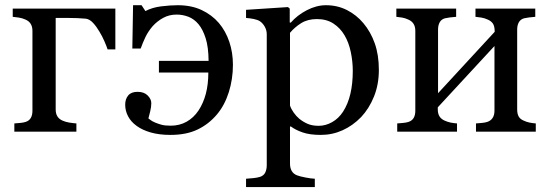

<svg xmlns="http://www.w3.org/2000/svg" viewBox="-20 -515 2150 751"><path d="M278.8 0H36.1V-32.2Q47.4 -33.2 59.3 -34.2Q71.3 -35.2 80.1 -38.1Q93.8 -42.5 100.3 -53.5Q106.9 -64.5 106.9 -82V-394.5Q106.9 -410.6 100.1 -421.6Q93.3 -432.6 79.6 -438.5Q66.9 -444.3 53.2 -446.3Q39.6 -448.2 29.8 -449.2V-481.4H431.2V-321.8H400.9Q397.5 -332.5 388.7 -353Q379.9 -373.5 368.7 -391.6Q357.4 -411.1 344 -425.5Q330.6 -439.9 315.9 -441.9Q302.2 -443.4 282.7 -444.1Q263.2 -444.8 249.5 -444.8H197.8V-86.9Q197.8 -70.3 204.6 -59.6Q211.4 -48.8 225.1 -43Q235.8 -38.1 250.7 -35.6Q265.6 -33.2 278.8 -32.2Z M891.1 -261.7Q891.1 -205.6 875 -154.5Q858.9 -103.5 828.6 -67.4Q795.9 -28.8 752.2 -8.1Q708.5 12.7 647 12.7Q603 12.7 569.8 3.2Q536.6 -6.3 514.6 -22.5Q492.2 -38.6 481 -60.1Q469.7 -81.5 469.7 -105.5Q469.7 -127.4 481.4 -141.6Q493.2 -155.8 518.1 -155.8Q543.5 -155.8 557.6 -141.6Q571.8 -127.4 571.8 -111.3Q571.8 -97.2 567.6 -79.8Q563.5 -62.5 560.5 -51.8Q563.5 -49.8 569.3 -45.2Q575.2 -40.5 586.9 -35.6Q599.6 -30.3 612.5 -26.9Q625.5 -23.4 647.9 -23.4Q682.1 -23.4 709.7 -38.8Q737.3 -54.2 756.3 -82.5Q775.4 -111.3 785.2 -148.4Q794.9 -185.5 794.9 -231.4H601.6V-276.9H795.9Q795.4 -331.1 784.4 -365.5Q773.4 -399.9 756.8 -419.9Q739.3 -440.9 716.8 -449.5Q694.3 -458 670.9 -458Q642.1 -458 618.7 -445.3Q595.2 -432.6 577.1 -412.6Q559.1 -391.6 548.6 -369.4Q538.1 -347.2 530.3 -325.2H497.6L500.5 -494.6H533.7L548.8 -471.7Q575.2 -485.8 610.6 -490.2Q646 -494.6 675.3 -494.6Q728.5 -494.6 768.6 -475.8Q808.6 -457 835.9 -425.3Q862.8 -393.6 877 -351.3Q891.1 -309.1 891.1 -261.7Z M1401.4 -424.3Q1430.2 -390.1 1446 -345Q1461.9 -299.8 1461.9 -241.7Q1461.9 -184.6 1442.9 -137.5Q1423.8 -90.3 1392.6 -57.1Q1359.9 -23.4 1319.8 -5.4Q1279.8 12.7 1234.9 12.7Q1191.4 12.7 1163.6 2.9Q1135.7 -6.8 1118.2 -20H1114.3V124.5Q1114.3 142.1 1121.1 153.8Q1127.9 165.5 1142.1 170.9Q1153.8 175.3 1175.5 179.4Q1197.3 183.6 1211.4 184.1V216.8H942.4V184.1Q957.5 183.1 971.7 181.6Q985.8 180.2 997.1 176.8Q1011.7 171.9 1017.6 159.7Q1023.4 147.5 1023.4 130.9V-381.3Q1023.4 -396 1016.1 -409.7Q1008.8 -423.3 997.1 -431.6Q988.3 -437.5 972.7 -440.7Q957 -443.8 942.4 -444.8V-476.6L1106.4 -487.3L1113.3 -481.4V-427.2L1117.2 -426.3Q1142.6 -455.6 1180.2 -475.1Q1217.8 -494.6 1254.9 -494.6Q1299.8 -494.6 1337.2 -475.6Q1374.5 -456.5 1401.4 -424.3ZM1321.8 -78.1Q1341.3 -108.4 1350.6 -148.4Q1359.9 -188.5 1359.9 -237.8Q1359.9 -273.9 1352.1 -311.5Q1344.2 -349.1 1327.6 -377Q1311 -405.3 1284.2 -422.9Q1257.3 -440.4 1219.7 -440.4Q1183.6 -440.4 1158.2 -424.6Q1132.8 -408.7 1114.3 -386.7V-102.1Q1118.7 -88.9 1128.7 -74.7Q1138.7 -60.5 1150.9 -50.3Q1166 -38.1 1183.6 -30.5Q1201.2 -22.9 1226.6 -22.9Q1253.9 -22.9 1279.3 -37.4Q1304.7 -51.8 1321.8 -78.1Z M2075.7 0H1841.8V-32.2Q1853 -33.2 1865 -34.2Q1877 -35.2 1885.7 -38.1Q1899.4 -42.5 1906.7 -53.5Q1914.1 -64.5 1914.1 -82V-335L1692.4 -95.2V-86.9Q1692.4 -70.3 1699.2 -59.6Q1706.1 -48.8 1719.7 -43Q1730.5 -38.1 1742.4 -35.6Q1754.4 -33.2 1767.6 -32.2V0H1533.7V-32.2Q1544.9 -33.2 1556.9 -34.2Q1568.8 -35.2 1577.6 -38.1Q1591.3 -42.5 1597.9 -53.5Q1604.5 -64.5 1604.5 -82V-394.5Q1604.5 -410.6 1597.7 -421.6Q1590.8 -432.6 1577.1 -438.5Q1564.5 -444.3 1552.5 -446.3Q1540.5 -448.2 1530.3 -449.2V-481.4H1764.2V-449.2Q1750 -448.2 1739.5 -446.8Q1729 -445.3 1720.2 -443.4Q1706.5 -439.5 1700 -428Q1693.4 -416.5 1693.4 -399.4V-150.4L1915 -390.6Q1915 -412.1 1908.2 -422.4Q1901.4 -432.6 1887.7 -438.5Q1875 -444.3 1862.5 -446.3Q1850.1 -448.2 1839.8 -449.2V-481.4H2073.7V-449.2Q2059.6 -448.2 2049.1 -446.8Q2038.6 -445.3 2029.8 -443.4Q2016.1 -439.5 2009.5 -428Q2002.9 -416.5 2002.9 -399.4V-86.9Q2002.9 -69.8 2008.8 -59.3Q2014.6 -48.8 2028.8 -43Q2039.1 -38.1 2051 -35.6Q2063 -33.2 2075.7 -32.2Z"/></svg>

Font: UniBurma_GGSerif
Style: Book
Weight: 400
Designer: Victor San Kho Lin (for Burmese only and related typography optimization with it)
Foundry: http://www.unimm.org
Version: 2.0